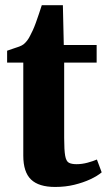

<svg xmlns="http://www.w3.org/2000/svg" viewBox="-20 -712 420 742"><path d="M193 10.5Q130 10.5 100 -18.2Q70 -47 70 -110.5V-470H7.5V-516Q19 -520.5 31.2 -524.2Q43.5 -528 54.2 -532Q65 -536 72 -541.5Q79.5 -548 85.5 -556Q91.5 -564 96.5 -574.2Q101.5 -584.5 107 -595.5Q112.5 -607.5 118.5 -624Q124.5 -640.5 130.5 -658.5Q136.5 -676.5 141.5 -692H223L226.5 -538H353.5V-470H228V-178.5Q228 -132 231.8 -110.5Q235.5 -89 246 -83.2Q256.5 -77.5 276 -77.5Q296.5 -77.5 318 -83.2Q339.5 -89 354.5 -95.5L373 -46Q356.5 -32 329.2 -19.2Q302 -6.5 267.5 2Q233 10.5 193 10.5Z"/></svg>

Font: Merriweather 60pt ExtraBold
Style: Regular
Weight: 800
Version: Version 2.100